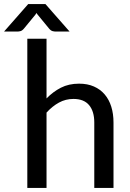

<svg xmlns="http://www.w3.org/2000/svg" viewBox="-66 -929 645 949"><path d="M0 0ZM69 0V-737.5H164V-442.5Q196 -475.5 235 -495.5Q274 -515.5 325 -515.5Q366.5 -515.5 398.2 -501.5Q430 -487.5 451.5 -462.2Q473 -437 484 -401.8Q495 -366.5 495 -323.5V0H400V-323.5Q400 -378.5 374.5 -409.2Q349 -440 297 -440Q258.5 -440 225.5 -422Q192.5 -404 164 -372.5V0ZM278 -773H209Q202.5 -773 193.8 -775.2Q185 -777.5 176 -788.5L120.5 -856Q116.5 -860.5 114.5 -865L108.5 -856L53 -788.5Q44 -777.5 35.2 -775.2Q26.5 -773 20 -773H-46L73.5 -909H158.5Z"/></svg>

Font: Lato Medium
Style: Regular
Weight: 500
Designer: Lukasz Dziedzic
Foundry: tyPoland Lukasz Dziedzic
Version: Version 2.006; 2014-01-15